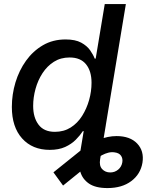

<svg xmlns="http://www.w3.org/2000/svg" viewBox="-20 -748 808 972"><path d="M523.9 204.1Q463.4 204.1 430.2 181.2Q397 158.2 386.5 121.1Q376 84 382.8 41.5L408.7 -113.8H515.6L486.8 58.6Q481.4 91.3 497.3 108.2Q513.2 125 538.1 125Q561 125 578.1 110.8Q595.2 96.7 599.1 74.2Q602.5 55.2 593 40.8Q583.5 26.4 560.5 23.4Q544.4 21 528.6 24.9Q512.7 28.8 495.8 37.8Q479 46.9 459 62L299.3 191.4L250.5 124.5L392.1 10.7Q431.6 -22 479 -40.5Q526.4 -59.1 569.8 -59.1Q638.7 -59.1 674.6 -21.2Q710.4 16.6 701.2 75.7Q691.4 133.8 644.5 168.9Q597.7 204.1 523.9 204.1ZM231.9 10.7Q144 10.7 92 -47.1Q40 -105 40 -206.5Q40 -270 58.3 -330.8Q76.7 -391.6 111.8 -440.7Q147 -489.7 197.3 -519Q247.6 -548.3 312 -548.3Q361.3 -548.3 390.9 -532.2Q420.4 -516.1 436.3 -493.4Q452.1 -470.7 459.5 -451.2H464.4L510.3 -727.5H617.2L496.6 0H392.1L406.7 -84H399.4Q385.3 -62.5 363.5 -40.5Q341.8 -18.6 309.6 -3.9Q277.3 10.7 231.9 10.7ZM257.8 -80.6Q303.2 -80.6 337.9 -102.5Q372.6 -124.5 395.8 -161.4Q418.9 -198.2 431.2 -241.9Q443.4 -285.6 443.4 -329.1Q443.4 -388.2 415.5 -422.6Q387.7 -457 332.5 -457Q287.1 -457 252.9 -435.3Q218.8 -413.6 195.3 -377.7Q171.9 -341.8 159.9 -298.3Q147.9 -254.9 147.9 -211.9Q147.9 -152.8 175.3 -116.7Q202.6 -80.6 257.8 -80.6Z"/></svg>

Font: Inter 17pt Medium
Style: Italic
Weight: 500
Italic angle: -9.3988°
Version: Version 4.001;git-66647c0bb